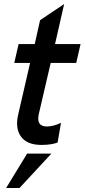

<svg xmlns="http://www.w3.org/2000/svg" viewBox="-20 -705 417 947"><path d="M184.1 9.8Q113.8 9.8 84 -30.8Q54.2 -71.3 69.3 -138.2L128.4 -394.5H50.3L71.8 -487.8H151.4L177.7 -605.5L296.4 -685.1L251.5 -487.8H377.4L356 -394.5H230L171.4 -142.6Q157.7 -81.1 211.4 -81.1Q242.2 -81.1 280.8 -99.1L264.2 -2Q233.4 9.8 184.1 9.8ZM10.3 222.2 113.8 52.7H233.4L76.2 222.2Z"/></svg>

Font: HK Grotesk SemiBold Italic
Style: Regular
Weight: 600
Italic angle: -13°
Designer: Alfredo Marco Pradil and Stefan Peev
Foundry: Hanken Design Co.
Version: Version 1.000;PS 001.000;hotconv 1.0.88;makeotf.lib2.5.64775